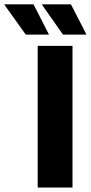

<svg xmlns="http://www.w3.org/2000/svg" viewBox="-112 -846 410 866"><path d="M215 0H58V-639H215ZM39 -826.5 108.5 -691V-690H4L-92 -824.5V-826.5ZM208 -826.5 277.5 -691V-690H172L77.5 -824.5V-826.5Z"/></svg>

Font: Anek Latin
Style: Bold
Weight: 700
Designer: Yesha Goshar
Foundry: Ek Type
Version: Version 1.003